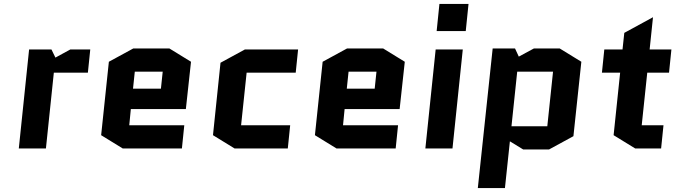

<svg xmlns="http://www.w3.org/2000/svg" viewBox="-20 -750 3415 970"><path d="M424 -383H252L212 0H75L127 -500H240L260 -459L335 -500H436Z M911 -117 899 0H600L491 -67L530 -438L653 -505H836L945 -438L919 -199H641L633 -117ZM661 -388 652 -302H793L802 -388Z M1226 -383 1198 -117H1446L1434 0H1165L1056 -67L1094 -433L1217 -500H1486L1474 -383Z M1991 -117 1979 0H1680L1571 -67L1610 -438L1733 -505H1916L2025 -438L1999 -199H1721L1713 -117ZM1741 -388 1732 -302H1873L1882 -388Z M2318 -500 2266 0H2129L2181 -500ZM2186 -593 2200 -730H2347L2333 -593Z M2754 5H2623L2556 -36L2531 200H2394L2469 -505H2582L2601 -464L2677 -505H2808L2917 -438L2877 -62ZM2593 -388 2564 -112H2745L2774 -388Z M3021 -383 3033 -500H3125L3134 -584L3279 -663L3262 -500H3372L3360 -383H3250L3222 -117H3332L3320 0H3189L3080 -67L3113 -383Z"/></svg>

Font: Quantico
Style: Bold Italic
Weight: 700
Italic angle: -12°
Designer: Matt Desmond
Foundry: MADtype
Version: Version 2.002